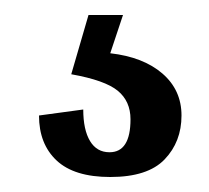

<svg xmlns="http://www.w3.org/2000/svg" viewBox="-20 -25 279 256"><path d="M222 129Q222 164 199.5 187.5Q177 211 127 211Q79 211 55.5 189Q32 167 32 129L91 121Q91 148 100 163Q109 178 126 178Q154 178 154 134Q154 110 137 96Q120 82 75 74L98 -5H144L127 46Q171 51 196.5 73Q222 95 222 129Z"/></svg>

Font: Arya
Style: Regular
Weight: 400
Designer: Eduardo Rodriguez Tunni, Modular Infotech
Foundry: Eduardo Rodriguez Tunni, Modular Infotech
Version: Version 1.002